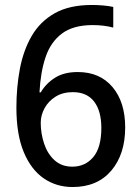

<svg xmlns="http://www.w3.org/2000/svg" viewBox="-20 -743 564 773"><path d="M46 -310Q46 -391 60 -465.5Q74 -540 107.5 -598Q141 -656 200 -689.5Q259 -723 350 -723Q371 -723 395 -721Q419 -719 436 -715V-632Q398 -642 353 -642Q275 -642 229.5 -608Q184 -574 163.5 -513Q143 -452 139 -371H144Q165 -407 201.5 -430Q238 -453 293 -453Q382 -453 433 -392.5Q484 -332 484 -230Q484 -122 428 -56Q372 10 272 10Q207 10 156 -25Q105 -60 75.5 -131Q46 -202 46 -310ZM271 -72Q323 -72 355.5 -110.5Q388 -149 388 -228Q388 -296 359 -334Q330 -372 273 -372Q233 -372 204 -354Q175 -336 159.5 -307.5Q144 -279 144 -249Q144 -206 157.5 -165Q171 -124 199.5 -98Q228 -72 271 -72Z"/></svg>

Font: Noto Sans Sinhala UI SemiCondensed Medium
Style: Regular
Weight: 500
Width: 4
Designer: Jelle Bosma - Monotype Design Team
Foundry: Monotype Imaging Inc.
Version: Version 2.006; ttfautohint (v1.8.4.7-5d5b)